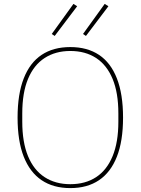

<svg xmlns="http://www.w3.org/2000/svg" viewBox="-20 -951 720 983"><path d="M340 12Q253 12 193 -28.5Q133 -69 101.5 -149Q70 -229 70 -349Q70 -469 101.5 -549.5Q133 -630 193 -670Q253 -710 340 -710Q427 -710 487 -670Q547 -630 578.5 -549.5Q610 -469 610 -349Q610 -229 578.5 -149Q547 -69 487 -28.5Q427 12 340 12ZM340 -8Q417 -8 472 -44Q527 -80 556.5 -151.5Q586 -223 586 -328V-370Q586 -476 556.5 -547Q527 -618 472 -654Q417 -690 340 -690Q264 -690 208.5 -654Q153 -618 123.5 -547Q94 -476 94 -370V-328Q94 -223 123.5 -151.5Q153 -80 208.5 -44Q264 -8 340 -8ZM375 -919 260 -767 245 -777 356 -931ZM535 -919 420 -767 405 -777 516 -931Z"/></svg>

Font: IBM Plex Sans Thin
Style: Regular
Weight: 250
Designer: Mike Abbink, Paul van der Laan, Pieter van Rosmalen
Foundry: Bold Monday
Version: Version 3.201